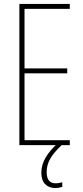

<svg xmlns="http://www.w3.org/2000/svg" viewBox="-20 -800 421 971"><path d="M333 -66H78V-780H333V-755H104V-454H320V-429H104V-91H333ZM216 70Q216 127 261 127Q270 127 280.5 125Q291 123 295 122V145Q289 147 280 149Q271 151 260 151Q227 151 208 131Q189 111 189 74Q189 33 211.5 -4.5Q234 -42 272 -75L292 -66Q253 -30 234.5 2Q216 34 216 70Z"/></svg>

Font: Noto Sans Malayalam UI ExtraCondensed Thin
Style: Regular
Weight: 100
Width: 2
Designer: Jelle Bosma - Monotype Design Team
Foundry: Monotype Imaging Inc.
Version: Version 2.104; ttfautohint (v1.8.4.7-5d5b)